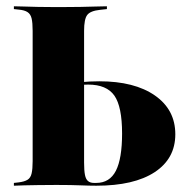

<svg xmlns="http://www.w3.org/2000/svg" viewBox="-20 -591 592 611"><path d="M153.2 -2.4Q125.8 -2.4 101.2 -2Q76.6 -1.6 57.3 -1.2Q37.9 -0.8 24.2 0V-8.9L38.7 -10.5Q58.1 -12.9 67.7 -19Q77.4 -25 80.6 -39.1Q83.9 -53.2 83.9 -78.2V-201.6H247.6V-73.4Q247.6 -48.4 250.4 -34.3Q253.2 -20.2 260.5 -14.5Q267.7 -8.9 279 -8.9H286.3Q329 -8.9 348.8 -47.6Q368.5 -86.3 368.5 -166.1Q368.5 -251.6 344 -286.7Q319.4 -321.8 260.5 -321.8Q243.5 -321.8 224.2 -319.8Q204.8 -317.7 191.9 -313.7V-322.6Q204.8 -326.6 235.5 -329.4Q266.1 -332.3 296 -332.3Q408.1 -332.3 473 -287.1Q537.9 -241.9 537.9 -163.7Q537.9 -86.3 472.2 -43.1Q406.5 0 286.3 0Q265.3 0 235.5 -1.2Q205.6 -2.4 166.1 -2.4ZM83.9 -201.6V-492.7Q83.9 -518.5 80.6 -532.3Q77.4 -546 67.7 -552.4Q58.1 -558.9 38.7 -560.5L24.2 -562.1V-571Q37.9 -571 57.3 -570.2Q76.6 -569.4 101.2 -569Q125.8 -568.5 153.2 -568.5H165.3H178.2Q208.9 -568.5 235.5 -569Q262.1 -569.4 283.9 -570.2Q305.6 -571 320.2 -571V-562.1L298.4 -559.7Q267.7 -556.5 257.7 -543.5Q247.6 -530.6 247.6 -492.7V-201.6Z"/></svg>

Font: Playfair 144pt SemiCondensed Black
Style: Regular
Weight: 900
Width: 4
Designer: Claus Eggers Sørensen
Foundry: Claus Eggers Sørensen
Version: Version 2.203